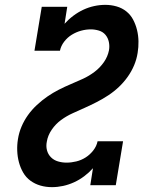

<svg xmlns="http://www.w3.org/2000/svg" viewBox="-20 -763 640 791"><path d="M194 8Q169 8 146.5 1.5Q124 -5 105.5 -18.5Q87 -32 75.5 -52Q64 -72 58 -94.5Q52 -117 51 -141.5Q50 -166 54 -190Q58 -216 68.5 -241Q79 -266 95 -288.5Q111 -311 132 -330.5Q153 -350 175.5 -365.5Q198 -381 222.5 -393.5Q247 -406 272 -416.5Q297 -427 322 -438.5Q347 -450 369.5 -467Q392 -484 408 -507Q424 -530 429 -556Q432 -573 428.5 -590Q425 -607 414.5 -619.5Q404 -632 387.5 -637Q371 -642 354 -642Q334 -642 314 -636.5Q294 -631 276 -620Q258 -609 244.5 -591.5Q231 -574 227 -554H122L152 -735H257L246 -665Q262 -683 282 -698Q302 -713 323.5 -723Q345 -733 368 -738Q391 -743 414 -743Q438 -743 460.5 -736.5Q483 -730 500.5 -716Q518 -702 528.5 -682Q539 -662 544.5 -639.5Q550 -617 550.5 -593Q551 -569 547 -545Q543 -519 532.5 -494Q522 -469 506 -446.5Q490 -424 470 -405Q450 -386 426.5 -370.5Q403 -355 378.5 -342.5Q354 -330 329.5 -319Q305 -308 279.5 -296.5Q254 -285 231.5 -268.5Q209 -252 193 -228.5Q177 -205 173 -180Q169 -161 173.5 -144Q178 -127 190 -115Q202 -103 219 -98Q236 -93 254 -93Q274 -93 294.5 -98Q315 -103 333 -114.5Q351 -126 364.5 -143.5Q378 -161 382 -181H487L457 0H352L363 -70Q347 -52 327 -37Q307 -22 285 -12Q263 -2 240 3Q217 8 194 8Z"/></svg>

Font: Iosevka Etoile
Style: Bold Italic
Weight: 700
Italic angle: -9°
Designer: Belleve Invis
Foundry: Belleve Invis
Version: Version 28.1.0; ttfautohint (v1.8.4)